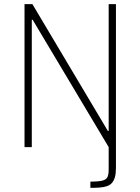

<svg xmlns="http://www.w3.org/2000/svg" viewBox="-20 -708 676 924"><path d="M415 196V166Q455 166 473.5 161Q492 156 497.5 143.5Q503 131 503 109V0L137 -613H133V0H98V-688H136L499 -78H503V-688H538V100Q538 127 533 144.5Q528 162 518.5 172.5Q509 183 494.5 188Q480 193 460 194.5Q440 196 415 196Z"/></svg>

Font: Saira SemiCondensed Thin
Style: Regular
Weight: 250
Width: 4
Designer: Hector Gatti with collaboration of the Omnibus-Type team
Foundry: Omnibus-Type
Version: Version 1.101